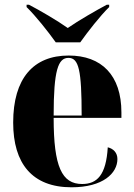

<svg xmlns="http://www.w3.org/2000/svg" viewBox="-20 -786 569 816"><path d="M217 -606H321C353 -651 405 -718 444 -756V-766H434C389 -742 314 -699 268 -667C223 -699 149 -742 103 -766H93V-756C132 -718 185 -651 217 -606ZM284 10C418 10 479 -50 479 -110C479 -137 462 -154 438 -160C431 -41 392 -4 329 -4C243 -4 208 -77 208 -285H496V-308C496 -467 411 -550 272 -550C122 -550 36 -453 36 -265C36 -91 117 10 284 10ZM327 -295H208C208 -488 227 -540 271 -540C315 -540 327 -488 327 -295Z"/></svg>

Font: Noto Serif Display Condensed Black
Style: Regular
Weight: 900
Width: 3
Designer: Monotype Design Team
Foundry: Monotype Imaging Inc.
Version: Version 2.009